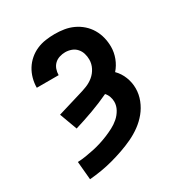

<svg xmlns="http://www.w3.org/2000/svg" viewBox="-175 -665 950 1005"><g transform="rotate(-30 300.0 -162.5)"><path d="M79 213 69 103Q94 102 118.5 98Q143 94 167 89Q191 84 215 76.5Q239 69 262 59.5Q285 50 307 38.5Q329 27 348 10.5Q367 -6 379.5 -28.5Q392 -51 392 -75Q392 -91 386.5 -106.5Q381 -122 370 -134Q317 -109 262 -89Q207 -69 151 -52L112 -158Q147 -168 181.5 -179Q216 -190 251 -200Q276 -207 300.5 -216.5Q325 -226 345 -242.5Q365 -259 377 -282.5Q389 -306 389 -332Q389 -351 383.5 -369Q378 -387 365.5 -401Q353 -415 335 -421.5Q317 -428 298 -428Q281 -428 263.5 -422.5Q246 -417 233.5 -405Q221 -393 215 -376Q209 -359 209 -341Q209 -341 209 -341Q209 -341 209 -341H77Q77 -341 77 -341Q77 -341 77 -341Q77 -369 84.5 -396.5Q92 -424 106.5 -447.5Q121 -471 142.5 -489.5Q164 -508 189.5 -519Q215 -530 243 -534Q271 -538 298 -538Q327 -538 355 -533.5Q383 -529 409 -517Q435 -505 456.5 -486Q478 -467 492.5 -442.5Q507 -418 514 -390Q521 -362 521 -333Q521 -299 508.5 -266Q496 -233 473 -207Q498 -182 511 -148.5Q524 -115 524 -80Q524 -44 510.5 -9.5Q497 25 474 53Q451 81 421.5 102.5Q392 124 359 139.5Q326 155 291.5 167Q257 179 222 188.5Q187 198 151 204Q115 210 79 213Z"/></g></svg>

Font: Iosevka Curly XBdEx
Style: Regular
Weight: 800
Width: 7
Monospace: yes
Designer: Belleve Invis
Foundry: Belleve Invis
Version: Version 11.1.0; ttfautohint (v1.8.3)